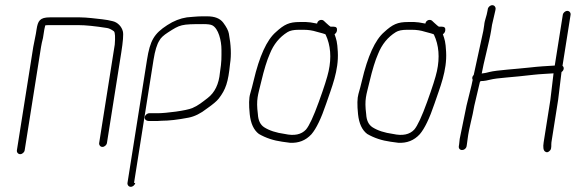

<svg xmlns="http://www.w3.org/2000/svg" viewBox="-20 -550 2222 741"><path d="M75.2 30 138.4 -369C140.1 -379.7 142.6 -391 145.8 -403L151.2 -437C152.1 -442.3 153.2 -447.3 154.6 -452C158 -452.7 162.4 -453 167.7 -453H283.7C310.1 -453 346.4 -449.3 392.7 -442C400.9 -440.8 410 -436.4 419.9 -429C424.2 -423.9 425.2 -406.9 422.9 -378L362.7 2C361.4 9.9 367.4 17 375.3 17C383.2 17 391.4 9.9 392.7 2L448 -347C454.8 -390 456.9 -417.1 454.3 -428.3C450 -447.3 434.1 -464 414.8 -468.3C402.6 -471 402.6 -471 395.8 -472.5C391.3 -473.5 384.2 -474.5 374.4 -475.6C352.4 -477.9 315.1 -483 288.5 -483H172.5C133.2 -483 126.3 -469 121.2 -437L118.5 -420L108.4 -369L45.2 30C44 37.9 50 45 57.9 45C65.8 45 74 37.9 75.2 30Z M497.3 156 572.5 -319C578.1 -354.3 585.7 -379.3 595.4 -394C600.1 -403.5 611.2 -413.9 628.7 -425.1C675.4 -455.1 678.7 -457 764.5 -457C781.2 -457 792.6 -455.5 798.8 -452.5C823.2 -440.6 834.9 -392.4 834.7 -358C834.6 -327.9 835.9 -315.3 828.8 -270C824.9 -225.5 809 -192.7 781.2 -171.5C761.3 -156.4 745.7 -142.9 722.2 -132.9C698.7 -122.9 620.7 -113 587.9 -113H555.9C548 -113 539.8 -105.9 538.5 -98C537.3 -90.1 543.2 -83 555.9 -83H587.9C593.2 -83 598.6 -83.3 604.1 -84C632.1 -84 666.7 -88 708 -96C731 -100.5 754.6 -112.1 778.5 -131C801.4 -146.9 816.8 -159.9 824.5 -169.9C851.3 -204.8 860.8 -232.6 867.9 -304C873.2 -337.2 871.6 -376 863.3 -420.3C861.2 -431.9 854 -445.9 841.7 -462.3C829.4 -478.8 808.8 -487 779.9 -487H759.9C750.6 -487 738.4 -486.3 723.6 -485L701.3 -483C675.5 -479.1 650.2 -469.2 625.6 -453.1C574.8 -420.2 559.1 -393.9 547.3 -319L472 156C470.8 163.9 476.7 171 484.7 171C492.6 171 500.8 163.9 502 156Z M1236.9 -416C1255.9 -375.2 1259.7 -328.4 1248.3 -275.6C1243.2 -252 1230.6 -212.3 1210.3 -156.4C1190.1 -100.5 1173.6 -65 1160.9 -50C1142.9 -30.6 1115.7 -24.9 1079.2 -33C1045.9 -37.5 1019.2 -46.2 999.3 -59C984.5 -68.8 976.5 -85.5 975.3 -109C967.8 -167.9 975.7 -181.9 988.2 -235C999.2 -281.5 1010.2 -317.2 1021.2 -342C1035.8 -378.8 1058.6 -406.8 1089.6 -426C1099.3 -432 1113.4 -435 1131.9 -435H1152.9C1169.9 -435 1186.3 -432.5 1202 -427.5C1214.3 -423.6 1237.4 -419.3 1236.9 -416ZM1136.6 -465C1096.5 -465 1077.3 -456.2 1044.5 -426C1009.7 -396 981.1 -333.3 958.7 -238C954.6 -220.7 950.2 -203.8 945.4 -187.5C940.6 -171.2 940.1 -145.1 943.8 -109.1C947.6 -73.2 959.4 -47.8 979.2 -33C1005.7 -17.6 1035.8 -7.6 1069.5 -3C1084.2 -1 1084.2 -1 1098.8 1C1132.3 3 1160 -8 1182.1 -32C1200.7 -53.7 1219.6 -92.9 1238.7 -149.5C1260.1 -213 1287.7 -277.1 1283.7 -350.2C1281.6 -389.2 1278.4 -397 1271.2 -418C1276.4 -421.3 1279.5 -426 1280.4 -432C1282 -442 1277.8 -447 1267.8 -447H1255.8C1253.3 -448.3 1247.7 -453 1239 -461L1229.4 -470C1221 -477.2 1205.8 -472.1 1203.7 -459C1184.3 -463 1170.1 -465 1161.1 -465Z M1654.9 -416C1673.9 -375.2 1677.7 -328.4 1666.3 -275.6C1661.2 -252 1648.6 -212.3 1628.3 -156.4C1608.1 -100.5 1591.6 -65 1578.9 -50C1560.9 -30.6 1533.7 -24.9 1497.2 -33C1463.9 -37.5 1437.2 -46.2 1417.3 -59C1402.5 -68.8 1394.5 -85.5 1393.3 -109C1385.8 -167.9 1393.7 -181.9 1406.2 -235C1417.2 -281.5 1428.2 -317.2 1439.2 -342C1453.8 -378.8 1476.6 -406.8 1507.6 -426C1517.3 -432 1531.4 -435 1549.9 -435H1570.9C1587.9 -435 1604.3 -432.5 1620 -427.5C1632.3 -423.6 1655.4 -419.3 1654.9 -416ZM1554.6 -465C1514.5 -465 1495.3 -456.2 1462.5 -426C1427.7 -396 1399.1 -333.3 1376.7 -238C1372.6 -220.7 1368.2 -203.8 1363.4 -187.5C1358.6 -171.2 1358.1 -145.1 1361.8 -109.1C1365.6 -73.2 1377.4 -47.8 1397.2 -33C1423.7 -17.6 1453.8 -7.6 1487.5 -3C1502.2 -1 1502.2 -1 1516.8 1C1550.3 3 1578 -8 1600.1 -32C1618.7 -53.7 1637.6 -92.9 1656.7 -149.5C1678.1 -213 1705.7 -277.1 1701.7 -350.2C1699.6 -389.2 1696.4 -397 1689.2 -418C1694.4 -421.3 1697.5 -426 1698.4 -432C1700 -442 1695.8 -447 1685.8 -447H1673.8C1671.3 -448.3 1665.7 -453 1657 -461L1647.4 -470C1639 -477.2 1623.8 -472.1 1621.7 -459C1602.3 -463 1588.1 -465 1579.1 -465Z M1862.6 -515 1861.6 -509C1858.1 -486.5 1850.2 -472.8 1848.7 -453L1845.3 -431L1808.3 -261C1805.1 -257.7 1803.3 -254.3 1802.8 -251C1802.2 -247.7 1802.8 -244.7 1804.3 -242C1801.3 -223.1 1784.6 -161.9 1780.6 -143L1754.2 -14C1753.4 -4.7 1752.6 2.3 1751.9 7L1750.8 14C1749.4 22.8 1754.9 29 1763.4 29C1771.9 29 1779.4 22.8 1780.8 14L1781.9 7C1782.7 1.7 1783.7 -5.5 1784.8 -14.5C1789.9 -56.3 1803.7 -99.3 1810.5 -142L1831.7 -232C1832.7 -238.2 1836.8 -237 1845.1 -237.5C1850.8 -237.8 1859.9 -239.5 1872.3 -242.6C1884.7 -245.7 1905.2 -248.4 1933.8 -250.8C1962.5 -253.1 1997.8 -256.7 2039.9 -261.5C2063.6 -264.2 2094 -265.3 2116.3 -267L2104 -164L2078.2 -1C2075.1 18.2 2077 30.2 2083.7 35C2090.4 39.7 2097.1 37.9 2103.8 29.5C2109.6 22.2 2106.8 7.6 2108.2 -1L2134.1 -165L2147.1 -272C2156.8 -278.2 2158.5 -290.3 2150.9 -296L2182.1 -493C2183.3 -500.9 2177.4 -508 2169.5 -508C2161.5 -508 2153.3 -500.9 2152.1 -493L2121 -297C2084 -294.6 2067.3 -294.3 2021 -289.1C1975.1 -283.9 1895 -279 1869.9 -272.4C1858.9 -269.5 1851.4 -267.8 1847.4 -267.5C1843.3 -267.2 1840.6 -266.7 1839.1 -266C1844.8 -301.5 1868.8 -390.2 1875.3 -431L1878.9 -454L1891.6 -509L1892.6 -515C1893.8 -522.9 1887.9 -530 1879.9 -530C1872 -530 1863.8 -522.9 1862.6 -515Z"/></svg>

Font: MewTooHand
Style: Ita
Weight: 400
Designer: Mew Too, Robert Jablonski
Version: Version 0.77